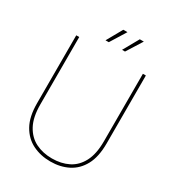

<svg xmlns="http://www.w3.org/2000/svg" viewBox="-206 -986 1020 1118"><g transform="rotate(30 304.0 -426.5)"><path d="M306 12Q240 12 186.5 -14.5Q133 -41 101.5 -97Q70 -153 70 -243V-700H90V-246Q90 -161 118.5 -108.5Q147 -56 195.5 -32Q244 -8 305 -8Q367 -8 415 -32Q463 -56 490.5 -108.5Q518 -161 518 -246V-700H538V-243Q538 -153 507.5 -97Q477 -41 424.5 -14.5Q372 12 306 12ZM343 -760 402 -865H429L363 -760ZM232 -760 291 -865H319L254 -760Z"/></g></svg>

Font: DM Sans 24pt Thin
Style: Regular
Weight: 250
Designer: Colophon Foundry, Jonny Pinhorn
Foundry: Colophon Foundry
Version: Version 4.004;gftools[0.9.30]